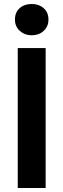

<svg xmlns="http://www.w3.org/2000/svg" viewBox="-20 -943 317 963"><path d="M209 -702H69V0H209ZM55 -845Q55 -810 79.5 -788Q104 -766 139 -766Q175 -766 199 -788Q223 -810 223 -845Q223 -881 199 -902Q175 -923 139 -923Q102 -923 78.5 -902Q55 -881 55 -845Z"/></svg>

Font: Geom SemiBold
Style: Bold
Weight: 600
Version: Version 1.102